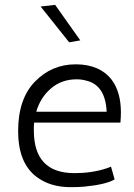

<svg xmlns="http://www.w3.org/2000/svg" viewBox="-20 -770 556 794"><path d="M120 -230Q120 -54 288 -54Q359 -54 418 -73Q433 -78 439 -81L454 -28Q419 -7 327 2Q301 4 272 4Q188 4 132 -38Q55 -95 55 -228Q55 -361 124.5 -432.5Q194 -504 293 -504Q392 -504 442 -440Q480 -389 480 -305Q480 -285 478 -263H121Q120 -255 120 -246ZM297 -442Q235 -442 191 -404.5Q147 -367 130 -308H421Q416 -419 335 -437Q317 -442 297 -442ZM266 -595 148 -743 208 -750 312 -603Z"/></svg>

Font: Antic
Style: Regular
Weight: 400
Designer: Santiago Orozco
Foundry: Typemade
Version: Version 1.0012